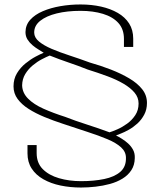

<svg xmlns="http://www.w3.org/2000/svg" viewBox="-20 -700 738 859"><path d="M342.5 139Q374.5 139 407.5 135.2Q440.5 131.5 471.8 123Q503 114.5 528 99.2Q553 84 567.8 61.2Q582.5 38.5 583 7.5Q584 -13.5 575.5 -29.5Q567 -45.5 553.5 -57.8Q540 -70 525.2 -79.2Q510.5 -88.5 499 -94Q505 -96.5 520.8 -102.5Q536.5 -108.5 556.2 -119.5Q576 -130.5 594.5 -147.2Q613 -164 625.2 -187Q637.5 -210 637.5 -239.5Q637.5 -274 616 -301Q594.5 -328 558 -349.5Q521.5 -371 476 -388.8Q430.5 -406.5 382.5 -420Q335 -437.5 290.5 -452Q246 -466.5 211 -481.5Q176 -496.5 154.8 -514Q133.5 -531.5 133 -553.5Q132.5 -585 159.8 -606.8Q187 -628.5 233.8 -640Q280.5 -651.5 340.5 -651.5Q396.5 -651.5 440.8 -638Q485 -624.5 509.8 -597Q534.5 -569.5 534.5 -526V-490H576V-527Q576 -566 557.8 -594.8Q539.5 -623.5 507 -642.2Q474.5 -661 432 -670.5Q389.5 -680 340.5 -680Q294 -680 250.5 -672.5Q207 -665 171.8 -650Q136.5 -635 115.5 -611.8Q94.5 -588.5 94 -556.5Q94 -537.5 103.2 -523Q112.5 -508.5 126 -497.2Q139.5 -486 153 -478Q166.5 -470 175.5 -464Q161.5 -458.5 139 -446.5Q116.5 -434.5 94 -416.2Q71.5 -398 56 -372.5Q40.5 -347 40.5 -313.5Q40.5 -282 58.8 -257.2Q77 -232.5 108 -212.8Q139 -193 179 -176.5Q219 -160 262 -146Q320 -126.5 371 -110Q422 -93.5 460.8 -77.2Q499.5 -61 521.5 -41Q543.5 -21 543.5 6Q544.5 46 518.2 68.8Q492 91.5 446 101Q400 110.5 343 110.5Q289 110.5 243.8 97.2Q198.5 84 171.2 56.5Q144 29 144 -15V-51H103V-14Q103 25.5 121.8 54.2Q140.5 83 174 102Q207.5 121 250.8 130Q294 139 342.5 139ZM470 -108Q421.5 -126 369 -142.8Q316.5 -159.5 272 -177Q218.5 -194 174.8 -213.5Q131 -233 105.5 -258.8Q80 -284.5 79 -318Q79.5 -346.5 93 -368.8Q106.5 -391 126.8 -407.8Q147 -424.5 167.8 -435.2Q188.5 -446 202.5 -451.5Q245 -434.5 287.2 -420.2Q329.5 -406 372 -389Q418.5 -374.5 459.8 -359.2Q501 -344 532.5 -325.5Q564 -307 582 -285.5Q600 -264 600 -237Q600 -207 585.2 -184.8Q570.5 -162.5 548.8 -146.8Q527 -131 505.2 -121.5Q483.5 -112 470 -108Z"/></svg>

Font: Anybody Expanded ExtraLight
Style: Regular
Weight: 250
Width: 7
Version: Version 1.113;gftools[0.9.25]